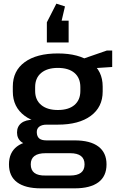

<svg xmlns="http://www.w3.org/2000/svg" viewBox="-20 -841 643 1049"><path d="M296 -160Q180 -160 115 -208Q50 -256 50 -341V-368Q50 -454 115 -501.5Q180 -549 296 -549Q411 -549 476 -501.5Q541 -454 541 -368V-341Q541 -256 476 -208Q411 -160 296 -160ZM203 188Q118 188 73.5 155Q29 122 29 57Q29 -7 72.5 -40.5Q116 -74 203 -74H388Q473 -74 517.5 -40.5Q562 -7 562 57Q562 122 517.5 155Q473 188 388 188ZM363 118Q442 118 442 57Q442 -4 363 -4H229Q148 -4 148 57Q148 120 229 118ZM164 -46Q122 -46 97.5 -65Q73 -84 73 -117Q73 -150 96.5 -168.5Q120 -187 165 -187H296V-160H235Q209 -160 194.5 -149Q180 -138 181 -117Q182 -95 194.5 -84.5Q207 -74 234 -74H296V-46ZM296 -240Q355 -240 387 -267.5Q419 -295 419 -344V-365Q419 -415 387 -442.5Q355 -470 296 -470Q238 -470 205 -442.5Q172 -415 172 -365V-344Q172 -295 205 -267.5Q238 -240 296 -240ZM411 -512 564 -565H593V-475L411 -463ZM236 -609V-719L288 -821L335 -806L301 -661L252 -728H355V-609Z"/></svg>

Font: Pathway Extreme 28pt SemiBold
Style: Regular
Weight: 600
Designer: Eduardo Rodriguez Tunni
Foundry: Eduardo Rodriguez Tunni
Version: Version 1.001;gftools[0.9.26]